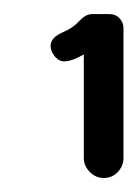

<svg xmlns="http://www.w3.org/2000/svg" viewBox="-20 -648 198 274"><path d="M111.3 -627.9Q111.3 -627.9 136.2 -627.9Q145 -627.9 150.4 -622.1Q156.2 -616.2 156.2 -607.9Q156.2 -607.9 156.2 -422.4Q156.2 -411.1 147.9 -402.3Q139.6 -394 128.4 -394Q128.4 -394 127.9 -394Q116.7 -394 107.9 -402.8Q99.6 -411.6 99.6 -422.4Q99.6 -422.4 99.6 -570.3Q76.2 -557.1 65.9 -561.5Q58.6 -564.9 55.2 -572.3Q55.2 -572.3 54.7 -572.8Q45.4 -591.8 70.8 -602.5Q84 -607.9 93.3 -618.2Q102.5 -627.9 111.3 -627.9Z"/></svg>

Font: Dyuthi
Style: Regular
Weight: 400
Designer: Hiran Venugopalan, Hussain K H and Suresh P for Sawthanthra Malayalam Computing (SMC)
Version: Version 3.0.0+20221109